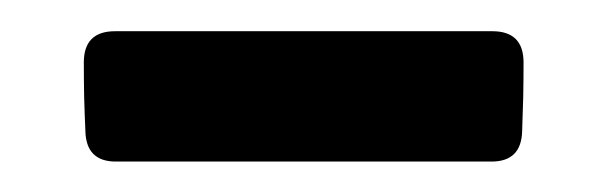

<svg xmlns="http://www.w3.org/2000/svg" viewBox="-20 -582 389 123"><path d="M33.7 -542Q33.7 -562 53.7 -562H295.4Q315.4 -562 315.4 -542Q315.4 -531.2 315.2 -520.3Q314.9 -509.3 314.5 -498Q314 -478.5 294.9 -478.5H54.2Q35.2 -478.5 34.7 -498Q34.2 -509.3 33.9 -520.3Q33.7 -531.2 33.7 -542Z"/></svg>

Font: Belanosima
Style: Regular
Weight: 400
Designer: The DocRepair Project, Santiago Orozco
Foundry: Google
Version: Version 2.000